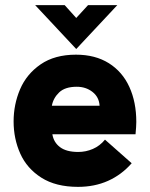

<svg xmlns="http://www.w3.org/2000/svg" viewBox="-20 -717 584 748"><path d="M33 -244Q33 -310 58.2 -369.2Q83.5 -428.5 138.2 -466.2Q193 -504 276 -504Q351 -504 404 -470.8Q457 -437.5 484 -378.2Q511 -319 511 -242Q511 -225.5 508 -194H184Q189 -162.5 213.8 -143.8Q238.5 -125 285 -125Q314.5 -125 341.8 -136.8Q369 -148.5 389 -173L493 -81Q453.5 -36 401 -12.5Q348.5 11 284 11Q197.5 11 141.2 -24.8Q85 -60.5 59 -118.5Q33 -176.5 33 -244ZM368 -305Q366 -339 340.2 -359Q314.5 -379 279 -379Q233.5 -379 210.5 -357Q187.5 -335 182 -305ZM117 -697H232L277 -647L323 -697H437L277 -526Z"/></svg>

Font: HK Grotesk Black
Style: Regular
Weight: 900
Designer: Alfredo Marco Pradil
Foundry: Hanken Design Co.
Version: Version 3.001